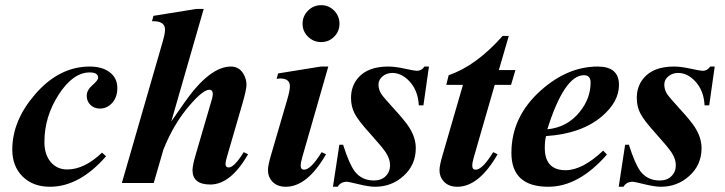

<svg xmlns="http://www.w3.org/2000/svg" viewBox="-20 -712 2820 747"><path d="M436.5 -369.6Q436.5 -331.5 414.1 -309.1Q394.5 -289.6 368.7 -289.6Q346.7 -289.6 332 -303.7Q317.4 -317.9 317.4 -339.4Q317.4 -361.3 339.6 -380.6Q361.8 -399.9 361.8 -409.7Q361.8 -430.2 329.1 -430.2Q264.2 -430.2 208.5 -344.2Q152.8 -258.3 152.8 -159.7Q152.8 -110.8 177.2 -81.8Q201.7 -52.7 241.7 -52.7Q308.1 -52.7 377 -118.2L392.6 -104Q289.1 14.6 174.3 14.6Q108.4 14.6 68.1 -25.1Q27.8 -64.9 27.8 -129.9Q27.8 -242.2 116.2 -344.7Q210 -453.1 329.1 -453.1Q377 -453.1 405.8 -431.6Q436.5 -409.2 436.5 -369.6Z M945.3 -111.8Q877.4 5.9 798.3 5.9Q729 5.9 729 -49.8Q729 -68.4 740.7 -107.9L804.2 -325.2Q814.9 -362.8 794.4 -362.8Q770 -362.8 718.3 -302.7Q655.8 -231 615.7 -129.9L578.1 0H454.1L612.8 -549.3Q622.1 -582 622.1 -596.7Q622.1 -631.3 571.3 -629.4L577.1 -650.4L743.7 -677.2H772.5L646.5 -239.7L697.3 -312.5Q795.4 -453.1 878.4 -453.1Q909.7 -453.1 926.8 -425.3Q939 -404.8 939 -381.8Q939 -363.3 922.4 -306.2L862.8 -101.1Q857.4 -83 857.4 -73.7Q857.4 -60.5 869.6 -60.5Q891.6 -60.5 928.2 -120.1Z M1300.8 -619.6Q1300.8 -589.8 1280 -569.1Q1259.3 -548.3 1229.5 -548.3Q1199.7 -548.3 1178.5 -569.1Q1157.2 -589.8 1157.2 -619.6Q1157.2 -649.4 1178.5 -670.7Q1199.7 -691.9 1229.5 -691.9Q1259.3 -691.9 1280 -670.7Q1300.8 -649.4 1300.8 -619.6ZM1257.3 -453.1 1156.2 -101.1Q1149.9 -79.1 1149.9 -67.9Q1149.9 -51.8 1163.1 -51.8Q1189.5 -51.8 1231.4 -120.1L1248.5 -111.8Q1175.8 14.6 1091.8 14.6Q1058.1 14.6 1039.1 -5.9Q1022.5 -23.9 1022.5 -49.8Q1022.5 -68.4 1034.2 -107.9L1097.7 -325.2Q1107.9 -359.9 1107.9 -376.5Q1107.9 -406.7 1069.8 -406.7Q1062.5 -406.7 1056.2 -404.8L1062 -426.3L1228.5 -453.1Z M1648.9 -453.1 1627.4 -302.2H1609.4Q1606.4 -360.4 1572.3 -396.5Q1542 -428.2 1506.3 -428.2Q1485.4 -428.2 1469.7 -416Q1452.6 -402.8 1452.6 -382.8Q1452.6 -362.8 1464.4 -345.2Q1474.1 -331.1 1511.2 -290.5Q1555.2 -242.7 1571.8 -216.8Q1597.7 -175.8 1597.7 -135.7Q1597.7 -69.8 1549.3 -26.9Q1503.4 14.6 1439 14.6Q1416 14.6 1376 4.9Q1335.9 -4.9 1330.1 -4.9Q1305.2 -4.9 1293.9 14.6H1275.4L1300.3 -148.9H1314.9Q1338.9 -73.2 1360.4 -44.9Q1387.7 -9.8 1435.1 -9.8Q1463.4 -9.8 1480.5 -26.6Q1497.6 -43.5 1497.6 -69.3Q1497.6 -93.3 1481 -118.7Q1467.3 -139.6 1418.9 -193.4Q1374 -242.7 1359.4 -271Q1345.7 -297.9 1345.7 -331.1Q1345.7 -376.5 1372.6 -408.2Q1410.2 -453.1 1490.7 -453.1Q1517.1 -453.1 1555.2 -444.8Q1593.3 -436.5 1601.6 -436.5Q1620.6 -436.5 1631.3 -453.1Z M1985.4 -439.5 1968.3 -381.8H1904.8L1823.7 -101.1Q1817.4 -79.1 1817.4 -67.9Q1817.4 -51.8 1830.6 -51.8Q1856.9 -51.8 1898.9 -120.1L1916 -111.8Q1843.3 14.6 1759.3 14.6Q1725.6 14.6 1706.5 -5.9Q1689.9 -23.9 1689.9 -49.8Q1689.9 -67.9 1701.7 -107.9L1781.2 -381.8H1716.3L1725.6 -419.4Q1833.5 -456.5 1935.5 -572.3H1959.5L1920.9 -439.5Z M2388.2 -381.8Q2388.2 -315.9 2321.8 -259.3Q2241.7 -191.4 2104.5 -182.6Q2099.6 -164.6 2099.6 -136.7Q2099.6 -49.8 2180.7 -49.8Q2246.1 -49.8 2326.7 -126L2341.3 -110.8Q2231.9 14.6 2113.3 14.6Q1969.7 14.6 1969.7 -117.2Q1969.7 -258.3 2084.5 -360.4Q2188.5 -453.1 2305.7 -453.1Q2388.2 -453.1 2388.2 -381.8ZM2277.8 -390.6Q2277.8 -419.4 2252 -419.4Q2175.8 -419.4 2109.4 -209Q2186.5 -216.3 2234.9 -275.9Q2277.8 -328.6 2277.8 -390.6Z M2760.7 -453.1 2739.3 -302.2H2721.2Q2718.3 -360.4 2684.1 -396.5Q2653.8 -428.2 2618.2 -428.2Q2597.2 -428.2 2581.5 -416Q2564.5 -402.8 2564.5 -382.8Q2564.5 -362.8 2576.2 -345.2Q2585.9 -331.1 2623 -290.5Q2667 -242.7 2683.6 -216.8Q2709.5 -175.8 2709.5 -135.7Q2709.5 -69.8 2661.1 -26.9Q2615.2 14.6 2550.8 14.6Q2527.8 14.6 2487.8 4.9Q2447.8 -4.9 2441.9 -4.9Q2417 -4.9 2405.8 14.6H2387.2L2412.1 -148.9H2426.8Q2450.7 -73.2 2472.2 -44.9Q2499.5 -9.8 2546.9 -9.8Q2575.2 -9.8 2592.3 -26.6Q2609.4 -43.5 2609.4 -69.3Q2609.4 -93.3 2592.8 -118.7Q2579.1 -139.6 2530.8 -193.4Q2485.8 -242.7 2471.2 -271Q2457.5 -297.9 2457.5 -331.1Q2457.5 -376.5 2484.4 -408.2Q2522 -453.1 2602.5 -453.1Q2628.9 -453.1 2667 -444.8Q2705.1 -436.5 2713.4 -436.5Q2732.4 -436.5 2743.2 -453.1Z"/></svg>

Font: Dai Banna SIL Book
Style: BoldOblique
Weight: 700
Italic angle: -11°
Designer: Victor Gaultney
Foundry: SIL International
Version: Version 2.000